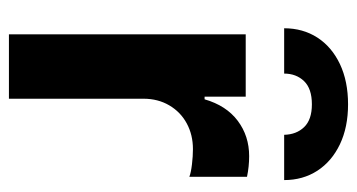

<svg xmlns="http://www.w3.org/2000/svg" viewBox="-205 -595 800 430"><g transform="rotate(90 195.0 -380.0)"><path d="M56.9 -530.3H196.5V-438.2H202.4Q216.5 -486.9 250.5 -512.4Q284.5 -538 329.7 -538Q353 -538 375.9 -533.2V-404.1Q366.6 -407.7 348.2 -409.9Q329.8 -412.1 314 -412.1Q281.9 -412.1 256.3 -398.2Q230.7 -384.3 215.9 -359Q201.1 -333.8 201.1 -301.4V0H56.9ZM213.7 -759.5Q264.8 -759.5 303.1 -741.3Q341.4 -723 362.4 -690.7Q383.3 -658.3 383.3 -616.4H281.9Q281.3 -643.8 264.7 -661.1Q248 -678.5 213.7 -678.5Q178.5 -678.5 161.6 -660.9Q144.8 -643.3 144.8 -616.4H43.3Q43.3 -658.3 64.1 -690.7Q85 -723 123.5 -741.3Q162 -759.5 213.7 -759.5Z"/></g></svg>

Font: Pretendard Std Variable
Style: Regular
Weight: 400
Designer: Base glyphs from Inter by Rasmus Andersson; Hangeul glyphs from Noto Sans CJK(Source Han Sans) by Jang Soo-young and Kan
Foundry: Kil Hyung-jin
Version: Version 1.309;Glyphs 3.2 (3225)